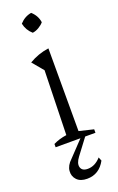

<svg xmlns="http://www.w3.org/2000/svg" viewBox="-172 -736 607 988"><g transform="rotate(-20 131.5 -242.5)"><path d="M25 0V-18Q41 -26 59 -31.5Q77 -37 98 -40L107 -392L56 -453Q81 -468 108 -477.5Q135 -487 164 -491V-38L243 -19V0ZM143 -693Q173 -666 178 -629Q167 -616 150 -606Q133 -596 116 -594Q87 -619 79 -657Q106 -687 143 -693ZM123 208Q86 208 67 188Q48 168 50.5 139Q53 110 81 84L175 -15H198L122 86Q99 116 105.5 138.5Q112 161 143 161Q183 161 215 125L223 145Q189 208 123 208Z"/></g></svg>

Font: Piazzolla Light
Style: Regular
Weight: 300
Designer: Juan Pablo del Peral
Foundry: Huerta Tipografica
Version: Version 1.330